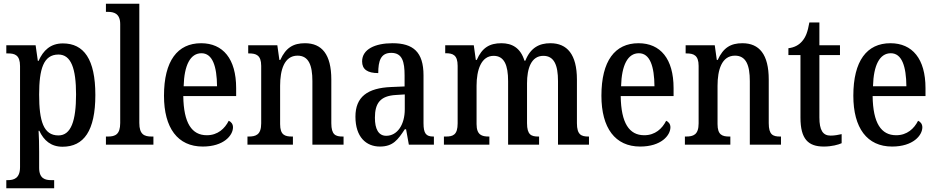

<svg xmlns="http://www.w3.org/2000/svg" viewBox="-20 -780 5049 1035"><path d="M14 235H272V191H256C224 191 191 183 191 125V38C191 -2 190 -43 188 -75H192C216 -23 255 11 317 11C432 11 494 -75 494 -268C494 -461 432 -546 319 -546C252 -546 213 -508 188 -452H184L172 -536H14V-492H24C60 -492 88 -483 88 -424V121C88 182 54 191 22 191H14ZM295 -50C214 -50 191 -128 191 -270C191 -407 214 -486 295 -486C363 -486 390 -411 390 -271C390 -129 363 -50 295 -50Z M551 0H807V-44H797C758 -44 731 -55 731 -117V-760H551V-716H562C594 -716 628 -707 628 -650V-117C628 -55 601 -44 562 -44H551Z M1073 10C1186 10 1236 -50 1236 -94C1236 -112 1225 -124 1213 -129C1192 -87 1154 -51 1095 -51C1014 -51 970 -116 968 -262H1253V-305C1253 -463 1182 -547 1064 -547C937 -547 864 -452 864 -264C864 -90 938 10 1073 10ZM1150 -315H970C973 -429 1006 -493 1066 -493C1126 -493 1149 -422 1150 -315Z M1314 0H1559V-44H1554C1516 -44 1490 -52 1490 -111V-318C1490 -402 1512 -480 1584 -480C1644 -480 1664 -428 1664 -343V0H1832V-44H1827C1789 -44 1766 -53 1766 -116V-351C1766 -487 1715 -547 1624 -547C1561 -547 1521 -523 1491 -457H1486L1475 -536H1318V-492H1323C1360 -492 1388 -483 1388 -425V-115C1388 -53 1359 -44 1320 -44H1314Z M2028 10C2099 10 2125 -27 2162 -83H2169L2184 0H2319V-44H2316C2277 -44 2263 -60 2263 -116V-374C2263 -500 2207 -547 2096 -547C2001 -547 1932 -514 1932 -449C1932 -406 1961 -386 2019 -386C2019 -451 2032 -495 2089 -495C2149 -495 2161 -447 2161 -373V-314L2090 -311C1960 -306 1896 -257 1896 -151C1896 -41 1954 10 2028 10ZM2062 -48C2020 -48 2001 -85 2001 -145C2001 -223 2029 -263 2114 -268L2162 -271V-191C2162 -108 2122 -48 2062 -48Z M2373 0H2618V-44H2615C2578 -44 2549 -52 2549 -111V-318C2549 -403 2574 -479 2641 -479C2698 -479 2719 -429 2719 -343V0H2886V-44H2882C2844 -44 2821 -53 2821 -116V-331C2821 -410 2843 -479 2909 -479C2967 -479 2988 -429 2988 -343V0H3155V-44H3152C3114 -44 3090 -53 3090 -116V-351C3090 -487 3037 -547 2947 -547C2887 -547 2840 -523 2812 -453H2807C2786 -522 2740 -547 2683 -547C2619 -547 2579 -523 2550 -457H2545L2534 -536H2380V-493H2383C2421 -493 2447 -484 2447 -425V-115C2447 -53 2422 -44 2384 -44H2373Z M3431 10C3544 10 3594 -50 3594 -94C3594 -112 3583 -124 3571 -129C3550 -87 3512 -51 3453 -51C3372 -51 3328 -116 3326 -262H3611V-305C3611 -463 3540 -547 3422 -547C3295 -547 3222 -452 3222 -264C3222 -90 3296 10 3431 10ZM3508 -315H3328C3331 -429 3364 -493 3424 -493C3484 -493 3507 -422 3508 -315Z M3672 0H3917V-44H3912C3874 -44 3848 -52 3848 -111V-318C3848 -402 3870 -480 3942 -480C4002 -480 4022 -428 4022 -343V0H4190V-44H4185C4147 -44 4124 -53 4124 -116V-351C4124 -487 4073 -547 3982 -547C3919 -547 3879 -523 3849 -457H3844L3833 -536H3676V-492H3681C3718 -492 3746 -483 3746 -425V-115C3746 -53 3717 -44 3678 -44H3672Z M4421 10C4464 10 4499 0 4517 -8V-57C4498 -53 4480 -49 4457 -49C4416 -49 4397 -78 4397 -147V-483H4508V-536H4397V-659H4343C4334 -607 4323 -580 4305 -559C4287 -537 4262 -524 4230 -520V-483H4295V-146C4295 -30 4337 10 4421 10Z M4789 10C4902 10 4952 -50 4952 -94C4952 -112 4941 -124 4929 -129C4908 -87 4870 -51 4811 -51C4730 -51 4686 -116 4684 -262H4969V-305C4969 -463 4898 -547 4780 -547C4653 -547 4580 -452 4580 -264C4580 -90 4654 10 4789 10ZM4866 -315H4686C4689 -429 4722 -493 4782 -493C4842 -493 4865 -422 4866 -315Z"/></svg>

Font: Noto Serif Condensed Medium
Style: Regular
Weight: 500
Width: 3
Designer: Monotype Design Team
Foundry: Monotype Imaging Inc.
Version: Version 2.015